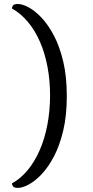

<svg xmlns="http://www.w3.org/2000/svg" viewBox="-20 -767 467 960"><path d="M69.1 172.5Q50.5 172.5 45 164.4Q39.5 156.3 39.5 150.2Q83 126.3 118 84.1Q153.1 41.8 178.2 -15.4Q203.3 -72.6 216.6 -141.6Q229.9 -210.6 230.4 -287.1Q230.4 -364.5 217.5 -432.8Q204.7 -501.1 180 -557.6Q155.4 -614.2 119.9 -656.9Q84.4 -699.6 39.5 -724.8Q39.5 -731.5 45 -739.3Q50.5 -747.1 69.1 -747.1Q91.3 -747.1 122.6 -730.6Q153.8 -714.1 187.2 -679.1Q220.5 -644.1 249.3 -589.6Q278.2 -535.1 296.1 -459.8Q314 -384.6 314 -286.6Q314 -188.6 296.1 -113.6Q278.2 -38.6 249.5 15.7Q220.9 69.9 187.6 104.7Q154.3 139.5 122.8 156Q91.3 172.5 69.1 172.5Z"/></svg>

Font: Arima Thin
Style: Regular
Weight: 100
Designer: Joana Correia and Natanael Gama
Foundry: NDISCOVER
Version: Version 1.101;gftools[0.9.23]